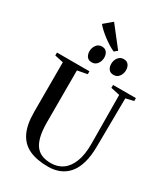

<svg xmlns="http://www.w3.org/2000/svg" viewBox="-270 -1267 1226 1397"><g transform="rotate(30 343.0 -568.0)"><path d="M371 9Q276 9 212.5 -20.2Q149 -49.5 117 -114.2Q85 -179 85 -285.5V-703L13 -718.5V-743H285.5V-718.5L203.5 -703V-269.5Q203.5 -196.5 215.5 -148.8Q227.5 -101 250 -73.5Q272.5 -46 304.2 -34.8Q336 -23.5 375.5 -23.5Q432.5 -23.5 474.2 -53.2Q516 -83 539.2 -143Q562.5 -203 562 -293.5L559 -702.5L484 -718.5V-743H676V-718.5L610 -703L606 -296.5Q605.5 -215 588.5 -157Q571.5 -99 540.2 -62.5Q509 -26 466 -8.5Q423 9 371 9ZM266.5 -807.5Q239 -807.5 225.8 -825.2Q212.5 -843 212.5 -870Q212.5 -899.5 229.5 -922.2Q246.5 -945 274.5 -945H275.5Q303 -945 316.2 -927Q329.5 -909 329.5 -882.5Q329.5 -853.5 312.8 -830.5Q296 -807.5 267.5 -807.5ZM449.5 -807.5Q422 -807.5 408.8 -825.2Q395.5 -843 395.5 -870Q395.5 -899.5 412.5 -922.2Q429.5 -945 457.5 -945H458.5Q486 -945 499.2 -927Q512.5 -909 512.5 -882.5Q512.5 -853.5 495.8 -830.5Q479 -807.5 450.5 -807.5ZM365 -956Q343 -966 318.2 -981.5Q293.5 -997 269.5 -1015.2Q245.5 -1033.5 225.2 -1052.2Q205 -1071 192 -1087L260.5 -1145L392 -976.5L366.5 -956Z"/></g></svg>

Font: Merriweather 120pt Medium
Style: Regular
Weight: 500
Version: Version 2.100